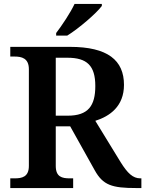

<svg xmlns="http://www.w3.org/2000/svg" viewBox="-20 -951 735 971"><path d="M264 -784V-771H320C379 -807 470 -886 495 -921V-931H357C336 -886 293 -822 264 -784ZM32 0H350V-49H333C294 -49 262 -56 262 -112V-312H335L459 -90C501 -14 547 0 669 0H695V-49H690C652 -49 625 -75 590 -131L462 -340C535 -363 607 -413 607 -522C607 -646 525 -714 334 -714H32V-665H54C89 -665 126 -657 126 -601V-112C126 -56 91 -49 54 -49H32ZM323 -366H262V-659H321C420 -659 462 -619 462 -516C462 -416 426 -366 323 -366Z"/></svg>

Font: Noto Serif Ethiopic SemiBold
Style: Regular
Weight: 600
Designer: Monotype Design Team
Foundry: Monotype Imaging Inc.
Version: Version 2.102